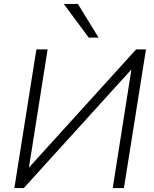

<svg xmlns="http://www.w3.org/2000/svg" viewBox="-20 -956 783 976"><path d="M53 0 165 -705H222L127 -104L672 -705H722L610 0H553L648 -603L101 0ZM431 -765 304 -936H376L481 -765Z"/></svg>

Font: Mulish Light
Style: Italic
Weight: 300
Italic angle: -9°
Designer: Vernon Adams
Foundry: Vernon Adams
Version: Version 3.603; ttfautohint (v1.8.3)